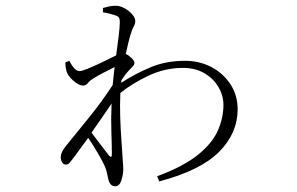

<svg xmlns="http://www.w3.org/2000/svg" viewBox="-20 -591 1040 673"><path d="M361.8 -45.9Q372.1 -34.2 372.1 -50.8Q372.1 -79.6 370.4 -127.9Q368.7 -176.3 371.1 -228Q355.5 -204.6 337.2 -178.5Q318.8 -152.3 300.8 -126Q318.4 -102.5 335.9 -79.6Q353.5 -56.6 361.8 -45.9ZM405.8 -310.1 404.8 -300.8Q453.6 -332.5 507.8 -355.2Q562 -377.9 628.9 -377.9Q678.7 -377.9 720.5 -356.2Q762.2 -334.5 787.6 -295.9Q813 -257.3 813 -208Q813 -124 747.8 -58.6Q682.6 6.8 538.1 44.9L530.8 26.9Q625 -8.3 675 -49.3Q725.1 -90.3 744.1 -134.5Q763.2 -178.7 763.2 -223.1Q763.2 -255.9 745.8 -285.6Q728.5 -315.4 696.8 -334.2Q665 -353 621.1 -353Q558.6 -353 501 -325.9Q443.4 -298.8 401.9 -265.1Q399.9 -221.7 401.4 -179Q402.8 -136.2 405.5 -101.3Q408.2 -66.4 409.2 -45.9Q409.7 -31.7 410.9 -20.5Q412.1 -9.3 412.1 2Q412.1 20 405.5 41Q398.9 62 383.8 62Q365.7 62 359.9 38.1Q356.9 24.4 354.5 13.7Q352.1 2.9 347.2 -8.8Q340.8 -23.4 323.5 -53.2Q306.2 -83 289.1 -107.9Q273.9 -87.9 260.5 -68.8Q247.1 -49.8 234.9 -34.2Q228 -24.9 223.1 -19.5Q218.3 -14.2 210 -14.2Q202.6 -14.2 197.8 -22Q192.9 -29.8 192.9 -41Q192.9 -56.6 210.9 -79.1Q256.8 -135.3 297.6 -186Q338.4 -236.8 375 -293Q376.5 -309.6 378.2 -325.2Q379.9 -340.8 381.8 -356Q361.8 -346.2 342.3 -335.9Q322.8 -325.7 307.1 -315.9Q294.9 -308.6 287.8 -299.8Q280.8 -291 271 -291Q256.8 -291 237.5 -307.6Q218.3 -324.2 212.9 -341.8Q209 -356.4 209 -372.1L223.1 -377.9Q241.2 -341.8 258.8 -341.8Q267.6 -341.8 292 -352.1Q316.4 -362.3 343.5 -375.5Q370.6 -388.7 387.2 -397Q392.1 -435.1 396 -465.3Q399.9 -495.6 399.9 -513.2Q399.9 -526.4 395.8 -530.8Q391.6 -535.2 381.8 -538.1Q375.5 -540 364.5 -543Q353.5 -545.9 340.8 -547.9V-563Q350.6 -565.9 361.8 -568.4Q373 -570.8 386.2 -570.8Q400.9 -570.8 416.7 -562Q432.6 -553.2 443.4 -540.8Q454.1 -528.3 454.1 -518.1Q454.1 -506.8 448.5 -497.6Q442.9 -488.3 436 -464.8Q433.6 -456.1 429.4 -439.5Q425.3 -422.9 420.9 -401.9Q430.7 -397.5 440.9 -387.7Q451.2 -377.9 451.2 -371.1Q451.2 -364.3 445.3 -358.2Q439.5 -352.1 432.1 -344.2Q418.9 -330.6 405.8 -310.1Z"/></svg>

Font: Source Han Serif CN ExtraLight
Style: Regular
Weight: 250
Designer: Ryoko NISHIZUKA  (kana & ideographs); Frank Grießhammer (Latin, Greek & Cyrillic); Wenlong ZHANG  (bopomofo); Sandoll Co
Foundry: Adobe Systems Incorporated
Version: Version 1.001;PS 1.001;hotconv 16.6.54;makeotf.lib2.5.65590